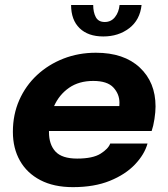

<svg xmlns="http://www.w3.org/2000/svg" viewBox="-20 -758 692 790"><path d="M587 -167.5Q574.5 -122.5 535.2 -81.2Q496 -40 432 -14Q368 12 280 12Q201.5 12 146.2 -16.8Q91 -45.5 62 -96.8Q33 -148 33 -215.5Q33 -286.5 59.2 -346Q85.5 -405.5 132.2 -449Q179 -492.5 241 -516.8Q303 -541 374.5 -541Q490 -541 555 -480.2Q620 -419.5 620 -320Q620 -297.5 615.5 -268.2Q611 -239 604 -219H181.5Q181.5 -217 181.5 -214.5Q181.5 -163.5 208.2 -134.5Q235 -105.5 297.5 -105.5Q362 -105.5 394 -125.8Q426 -146 433.5 -167.5ZM363.5 -425Q305 -425 264.2 -396.8Q223.5 -368.5 202.5 -321.5H471Q471.5 -328 471.5 -335.5Q471.5 -371 446.5 -398Q421.5 -425 363.5 -425ZM272.5 -737.5H363.5Q363.5 -707.5 374.2 -687.5Q385 -667.5 411 -667.5Q437 -667.5 453 -687.5Q469 -707.5 472 -737.5H562.5Q556 -676 511.8 -642Q467.5 -608 405 -608Q342.5 -608 307.5 -642Q272.5 -676 272.5 -737.5Z"/></svg>

Font: Epilogue
Style: Bold Italic
Weight: 700
Italic angle: -12°
Designer: Tyler Finck
Foundry: Etcetera Type Co
Version: Version 2.111; ttfautohint (v1.8.3)